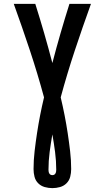

<svg xmlns="http://www.w3.org/2000/svg" viewBox="-20 -755 540 990"><path d="M250 215Q230 215 210.5 209.5Q191 204 177 190Q163 176 158 156.5Q153 137 153 117Q153 71 158.5 24Q164 -23 171 -69Q178 -115 187 -161Q196 -207 207 -253Q174 -375 134 -495.5Q94 -616 51 -735H162Q186 -659 208 -583Q230 -507 250 -430Q270 -507 292 -583Q314 -659 338 -735H449Q406 -616 366 -495.5Q326 -375 293 -253Q304 -207 313 -161Q322 -115 329 -69Q336 -23 341.5 24Q347 71 347 117Q347 137 342 156.5Q337 176 323 190Q309 204 289.5 209.5Q270 215 250 215ZM250 148Q255 148 259 146Q263 144 265.5 140Q268 136 269 131Q270 126 270 121Q270 75 264 29Q258 -17 250 -62Q242 -17 236 29Q230 75 230 121Q230 126 231 131Q232 136 234.5 140Q237 144 241 146Q245 148 250 148Z"/></svg>

Font: Zed Mono
Style: Bold
Weight: 700
Monospace: yes
Designer: Belleve Invis
Foundry: Belleve Invis
Version: Version 1.0.0; ttfautohint (v1.8.4)